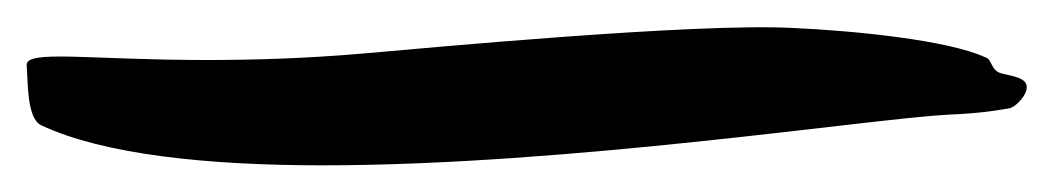

<svg xmlns="http://www.w3.org/2000/svg" viewBox="-20 56 790 144"><path d="M750 122C751 114 738 113 731 111C723 109 724 100 719 99C691 86 620 79 575 77C502 73 300 92 254 96C208 100 169 101 135 101C47 101 -1 93 0 105C1 117 0 145 11 150C58 172 136 180 222 180C407 180 633 145 691 142C717 141 733 138 738 137C743 135 750 127 750 122Z"/></svg>

Font: Oregano
Style: Regular
Weight: 400
Designer: Astigmatic (AOETI)
Foundry: Astigmatic (AOETI)
Version: Version 1.000